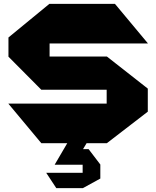

<svg xmlns="http://www.w3.org/2000/svg" viewBox="-20 -745 813 999"><path d="M238 -519V-451H536L749 -284V-164L536 0H430V1L412 31H441L502 111V184L411 234H273L221 155V154H410V112H265V111L330 0H195L24 -205V-206H535V-278H195L24 -450V-550L237 -725H578L749 -520V-519Z"/></svg>

Font: Foldit Thin ExtraBold
Style: Regular
Weight: 800
Version: Version 1.003